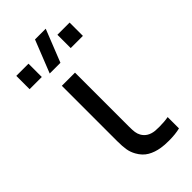

<svg xmlns="http://www.w3.org/2000/svg" viewBox="-248 -849 918 918"><g transform="rotate(-45 211.0 -390.0)"><path d="M149.5 -63.5Q137.5 -85 133.8 -108Q130 -131 130 -165V-204V-540H219V-208V-175Q219 -151.5 221 -137.2Q223 -123 230 -110.5Q248.5 -77.5 293 -72.5Q302 -71.5 321 -71.5Q355 -71.5 382 -76.5V0Q350.5 8 306.5 8Q276 8 255.5 4.5Q220.5 -1 193.8 -16.5Q167 -32 149.5 -63.5ZM268.5 -787.5 203 -622.5H130.5L196 -787.5ZM92 -637.5H9.5V-727.5H92ZM370 -637.5H287.5V-727.5H370Z"/></g></svg>

Font: CCSD_manrope Medium
Style: Regular
Weight: 500
Designer: Mikhail Sharanda
Foundry: Mikhail Sharanda
Version: Version 4.503